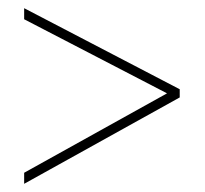

<svg xmlns="http://www.w3.org/2000/svg" viewBox="-20 -592 500 469"><path d="M39 -143 419 -354V-374L39 -572V-545L388 -364L39 -170Z"/></svg>

Font: Noto Sans Display SemiCondensed Thin
Style: Regular
Weight: 250
Width: 4
Designer: Monotype Design team
Foundry: Monotype Imaging Inc.
Version: 1.000